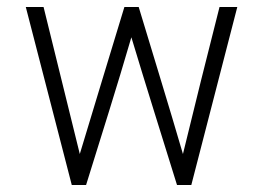

<svg xmlns="http://www.w3.org/2000/svg" viewBox="-20 -531 755 551"><path d="M529 0H488Q455 -106 422 -212Q389 -318 357 -424Q326 -318 293 -212Q260 -106 227 0H186Q153 -128 120 -255.5Q87 -383 54 -511H105Q131 -405 157 -300Q183 -195 209 -89Q241 -196 273 -300.5Q305 -405 337 -511H378Q410 -405 442 -300Q474 -195 505 -89Q531 -196 557 -300.5Q583 -405 610 -511H661Z"/></svg>

Font: Transpass ExtraLight
Style: Regular
Weight: 200
Designer: Delve Withrington
Foundry: Delve Fonts
Version: Version 1.001;December 18, 2019;FontCreator 12.0.0.2547 64-b